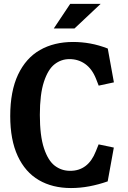

<svg xmlns="http://www.w3.org/2000/svg" viewBox="-20 -959 660 991"><path d="M32.8 -360.2Q32.8 -488.2 73.2 -573.9Q113.8 -659.5 186.6 -701Q259.4 -742.4 357.3 -742.4Q401.8 -742.4 446 -734.4Q490.2 -726.4 536.2 -708.5L567.9 -533.9L489.4 -517L475.5 -552.6Q455.4 -603.3 419.6 -628.8Q383.8 -654.2 337.6 -653.9Q295.6 -653.7 261.8 -627.4Q227.9 -601.2 206.8 -537.1Q185.7 -473.1 185.7 -365.7Q185.7 -257.9 207 -193.8Q228.2 -129.7 263 -103.4Q297.8 -77.2 341.8 -77.3Q387.8 -77 421.2 -102.1Q454.6 -127.2 474.7 -178.2L489 -213.8L567.5 -197.3L535.8 -22.8Q488.2 -6.2 440.9 2.7Q393.6 11.6 346.5 11.6Q250.8 11.6 180.5 -29.4Q110.2 -70.4 71.5 -153.6Q32.8 -236.8 32.8 -360.2ZM499.4 -939H342.3L257.6 -812.1H364.6Z"/></svg>

Font: Monaspace Xenon Var
Style: Regular
Weight: 400
Designer: Riley Cran and the Lettermatic Team
Version: Version 1.000 (Monaspace Xenon Var)